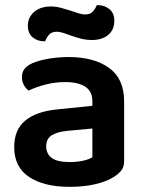

<svg xmlns="http://www.w3.org/2000/svg" viewBox="-20 -709 562 744"><path d="M250 -81Q279 -81 303 -86.5Q327 -92 338 -100V-211L241 -202Q201 -198 180 -184.5Q159 -171 159 -142Q159 -113 180.5 -97Q202 -81 250 -81ZM246 -488Q344 -488 402.5 -446Q461 -404 461 -316V-85Q461 -61 449 -47Q437 -33 419 -22Q391 -5 348 5Q305 15 250 15Q150 15 92.5 -23.5Q35 -62 35 -139Q35 -206 77.5 -241.5Q120 -277 201 -285L338 -299V-317Q338 -355 310.5 -373Q283 -391 233 -391Q194 -391 157 -381.5Q120 -372 91 -358Q80 -366 72.5 -379.5Q65 -393 65 -409Q65 -429 74.5 -441.5Q84 -454 105 -464Q134 -476 171 -482Q208 -488 246 -488ZM175 -684Q196 -684 215 -679Q234 -674 251 -668.5Q268 -663 283 -658Q298 -653 310 -653Q330 -653 340 -664.5Q350 -676 355 -689H360Q385 -689 404 -673.5Q423 -658 423 -629Q423 -593 399 -573.5Q375 -554 337 -554Q314 -554 294.5 -559Q275 -564 258 -570Q241 -576 226.5 -581Q212 -586 200 -586Q180 -586 170 -574.5Q160 -563 155 -549H151Q125 -549 106.5 -564.5Q88 -580 88 -609Q88 -628 95.5 -642Q103 -656 115.5 -665.5Q128 -675 143.5 -679.5Q159 -684 175 -684Z"/></svg>

Font: Baloo Paaji 2 SemiBold
Style: Regular
Weight: 600
Designer: Shuchita Grover, Noopur Datye and Ek Type
Foundry: Ek Type
Version: Version 1.640;hotconv 1.0.111;makeotfexe 2.5.65597; ttfautoh